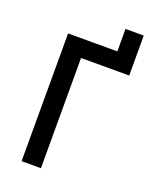

<svg xmlns="http://www.w3.org/2000/svg" viewBox="-152 -906 785 989"><g transform="rotate(20 240.5 -411.5)"><path d="M91 0H197V-604H461V-823H361V-700H91Z"/></g></svg>

Font: Fixel Text Medium
Style: Regular
Weight: 500
Width: 4
Designer: AlfaBravo + MacPaw
Foundry: Kyrylo Tkachov, Marchela Mozhyna, Serhii Makarenko, Maria Weinstein, Zakhar Kryvoshyya
Version: Version 1.211